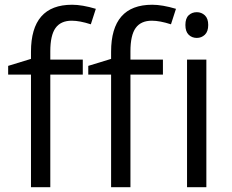

<svg xmlns="http://www.w3.org/2000/svg" viewBox="-20 -785 972 805"><path d="M663.1 -472.2H526.9V0H445.8V-472.2H350.1V-508.8L445.8 -538.1V-567.9Q445.8 -765.1 618.2 -765.1Q660.6 -765.1 717.8 -748L696.8 -683.1Q649.9 -698.2 616.7 -698.2Q570.8 -698.2 548.8 -667.7Q526.9 -637.2 526.9 -569.8V-535.2H663.1ZM327.1 -472.2H190.9V0H109.9V-472.2H14.2V-508.8L109.9 -538.1V-567.9Q109.9 -765.1 282.2 -765.1Q324.7 -765.1 381.8 -748L360.8 -683.1Q314 -698.2 280.8 -698.2Q234.9 -698.2 212.9 -667.7Q190.9 -637.2 190.9 -569.8V-535.2H327.1ZM845.2 0H764.2V-535.2H845.2ZM757.3 -680.2Q757.3 -708 771 -720.9Q784.7 -733.9 805.2 -733.9Q824.7 -733.9 838.9 -720.7Q853 -707.5 853 -680.2Q853 -652.8 838.9 -639.4Q824.7 -626 805.2 -626Q784.7 -626 771 -639.4Q757.3 -652.8 757.3 -680.2Z"/></svg>

Font: f02100778
Style: Regular
Weight: 400
Foundry: Ascender Corporation
Version: Version 1.10